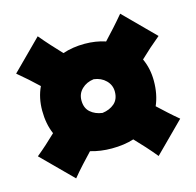

<svg xmlns="http://www.w3.org/2000/svg" viewBox="-109 -869 1009 987"><g transform="rotate(-15 395.5 -375.5)"><path d="M616.2 2.9Q590.3 -28.8 564.2 -57.6Q538.1 -86.4 512.2 -113.3Q460.4 -96.7 394.5 -96.7Q334 -96.7 281.7 -112.3Q256.3 -85.4 229.5 -56.4Q202.6 -27.3 176.8 4.4L16.1 -156.2Q44.9 -179.7 71.3 -203.6Q97.7 -227.5 122.1 -251Q98.1 -306.2 98.1 -377Q98.1 -445.3 124.5 -501Q75.2 -548.3 18.1 -595.7L174.8 -752.4Q201.2 -720.7 227.8 -691.4Q254.4 -662.1 280.3 -634.8Q334.5 -652.8 397 -652.8Q456.5 -652.8 507.8 -635.7Q533.7 -663.1 560.5 -692.9Q587.4 -722.7 614.3 -754.9L775.4 -593.3Q746.1 -569.3 719 -545.2Q691.9 -521 667 -497.1Q692.4 -442.4 692.4 -377Q692.4 -304.7 667.5 -248Q691.9 -225.1 718.3 -201.2Q744.6 -177.2 772.9 -153.8ZM395 -285.6Q433.6 -290.5 459 -312.5Q484.4 -334.5 484.4 -375.5Q484.4 -410.2 459.5 -435.1Q434.6 -460 395.5 -464.8Q356.9 -460 331.8 -435.8Q306.6 -411.6 306.6 -375.5Q306.6 -334.5 331.8 -312.5Q356.9 -290.5 395 -285.6Z"/></g></svg>

Font: Pinar-DS1-FD Black
Style: Regular
Weight: 900
Designer: Amin Abedi
Version: Version 2.000